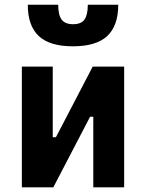

<svg xmlns="http://www.w3.org/2000/svg" viewBox="-20 -803 626 823"><path d="M170.9 0V-214.8H219.7L377.4 -517.6H411.6V-302.7H366.2L208.5 0ZM73.7 0V-517.6H206.1V0ZM379.9 0V-517.6H512.2V0ZM292.8 -604.5Q192.9 -604.5 146 -648.7Q99.1 -692.9 99.1 -782.7H229.5Q229.5 -739.3 244.1 -719.2Q258.8 -699.2 293.1 -699.2Q328.1 -699.2 342.3 -719.5Q356.4 -739.7 356.4 -782.7H486.8Q486.8 -692.4 439.5 -648.4Q392.1 -604.5 292.8 -604.5Z"/></svg>

Font: Cascadia Mono PL
Style: Regular
Weight: 400
Monospace: yes
Designer: Aaron Bell
Foundry: Saja Typeworks
Version: Version 2102.003